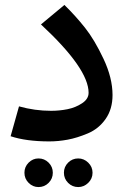

<svg xmlns="http://www.w3.org/2000/svg" viewBox="-20 -557 518 778"><path d="M180 16Q86 16 23 -5L57 -126Q121 -108 187 -108Q221 -108 253.5 -114.5Q286 -121 312.5 -138.5Q339 -156 339 -181Q339 -279 146 -458L241 -537Q286 -493 324.5 -444.5Q363 -396 399.5 -318.5Q436 -241 436 -172Q436 -115 408 -75Q380 -35 336 -16.5Q292 2 254 9Q216 16 180 16ZM136 201Q113 201 96 184Q79 167 79 143Q79 119 96 102Q113 85 136 85Q160 85 177 102Q194 119 194 143Q194 167 177 184Q160 201 136 201ZM297 201Q273 201 256 184Q239 167 239 143Q239 119 256 102Q273 85 297 85Q320 85 337.5 102Q355 119 355 143Q355 167 337.5 184Q320 201 297 201Z"/></svg>

Font: FiraGO Medium
Style: Regular
Weight: 500
Designer: bBox Type
Foundry: bBox Type GmbH
Version: Version 1.001;PS 001.001;hotconv 1.0.88;makeotf.lib2.5.64775